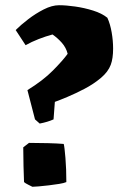

<svg xmlns="http://www.w3.org/2000/svg" viewBox="-20 -710 453 735"><path d="M132 -237 114 -253 85 -365Q145 -402 183 -440.5Q221 -479 239 -504Q233 -528 216.5 -546.5Q200 -565 181 -578Q155 -571 128 -560.5Q101 -550 78 -537L40 -595Q59 -614 87.5 -636Q116 -658 147.5 -674Q179 -690 206 -690Q233 -690 268 -685Q303 -680 336.5 -669.5Q370 -659 391 -642Q402 -618 407.5 -586Q413 -554 413 -524Q413 -486 404 -462Q394 -435 366 -411.5Q338 -388 303.5 -370Q269 -352 238 -339Q207 -326 190 -320L185 -253Q163 -243 132 -237ZM104 5Q100 3 88 -3Q76 -9 72 -13Q71 -36 70 -74.5Q69 -113 69 -146L91 -163Q127 -163 163.5 -162Q200 -161 224 -159Q227 -148 230.5 -105.5Q234 -63 234 -13Q225 -9 206.5 -6Q188 -3 167 -0.5Q146 2 128.5 3.5Q111 5 104 5Z"/></svg>

Font: Labrada Black
Style: Regular
Weight: 900
Designer: Mercedes Jáuregui
Foundry: Omnibus-Type Team
Version: Version 1.000; ttfautohint (v1.8.4.7-5d5b)